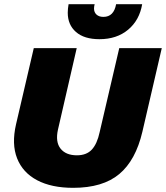

<svg xmlns="http://www.w3.org/2000/svg" viewBox="-20 -891 796 921"><path d="M331 10Q227 10 158 -26.5Q89 -63 62 -131.5Q35 -200 57 -295L142 -660H348L258 -269Q245 -210 270.5 -178Q296 -146 349 -146Q395 -146 420.5 -173.5Q446 -201 458 -257L552 -660H756L663 -259Q631 -122 552 -56Q473 10 331 10ZM662 -871Q649 -794 594.5 -748.5Q540 -703 457 -703Q384 -703 344.5 -737.5Q305 -772 305 -830Q305 -848 309 -871H434Q431 -859 431 -850Q431 -832 443 -821Q455 -810 476 -810Q526 -810 537 -871Z"/></svg>

Font: Work Sans ExtraBold
Style: Italic
Weight: 800
Italic angle: -13°
Designer: Wei Huang
Foundry: Wei Huang
Version: Version 2.012; ttfautohint (v1.8.3)